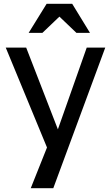

<svg xmlns="http://www.w3.org/2000/svg" viewBox="-20 -772 586 1005"><path d="M531 -523 259 213H141L226 0L10 -523H117L283 -95L434 -523ZM224 -752H358L451 -600H380L291 -685L202 -600H130Z"/></svg>

Font: Rising Sun Medium
Style: Regular
Weight: 500
Designer: Matt McInerney, Pablo Impallari, Rodrigo Fuenzalida (Raleway font), Stephen Hutchings (Greek), Cristiano Sobral (main ch
Foundry: The Rising Sun Project Authors
Version: Version 4.327; ttfautohint (v1.8.4.7-5d5b-dirty)